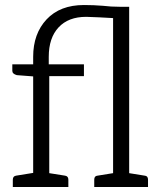

<svg xmlns="http://www.w3.org/2000/svg" viewBox="-20 -744 629 764"><path d="M556 -45Q569 -44 569 -29V0H355V-29Q355 -44 368 -45L430 -55V-672L375 -675Q337 -677 323 -677Q252 -677 213 -635Q174 -593 174 -518V-488H314V-441H176V-55L239 -45Q252 -43 252 -29V0H31V-29Q31 -43 44 -45L112 -56V-440L47 -445Q29 -450 29 -462V-488H112V-518Q112 -610 165.5 -667Q219 -724 314 -724Q353 -724 389 -721Q421 -717 458 -717H494V-55Z"/></svg>

Font: Aleo Light
Style: Regular
Weight: 300
Designer: Alessio Laiso
Foundry: Alessio Laiso
Version: Version 2.000